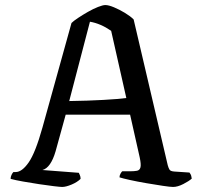

<svg xmlns="http://www.w3.org/2000/svg" viewBox="-20 -740 796 760"><path d="M226 0Q219 0 193.5 -3Q168 -6 135 -11Q102 -16 71 -21.5Q40 -27 22 -32Q22 -40 25.5 -47.5Q29 -55 33 -59H42Q67 -59 93.5 -97Q120 -135 148 -235L263 -649Q271 -657 289 -669Q307 -681 328 -693Q349 -705 368 -712.5Q387 -720 397 -720Q410 -720 431.5 -711Q453 -702 474.5 -689Q496 -676 509 -663L644 -86Q647 -75 651 -68.5Q655 -62 670 -61L730 -57Q732 -53 734.5 -50Q737 -47 739 -33Q728 -23 705.5 -11.5Q683 0 665 0Q654 0 624 -4.5Q594 -9 559 -15Q524 -21 494.5 -27.5Q465 -34 453 -38Q453 -46 457.5 -53.5Q462 -61 464 -62H495Q511 -62 522 -64Q533 -66 536 -77.5Q539 -89 533 -117L495 -286H240L200 -141Q181 -76 148 -67L292 -56Q293 -53 296 -47Q299 -41 299 -32Q286 -19 263.5 -9.5Q241 0 226 0ZM254 -340Q327 -341 389 -344.5Q451 -348 480 -352L420 -618Q378 -647 336 -654Z"/></svg>

Font: Texturina
Style: Regular
Weight: 400
Designer: Guillermo Torres Carreño
Foundry: Omnibus-Type
Version: Version 1.002; ttfautohint (v1.8.3)